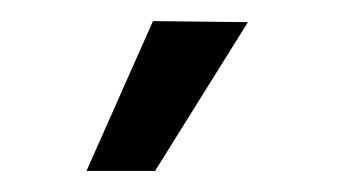

<svg xmlns="http://www.w3.org/2000/svg" viewBox="-20 -715 323 182"><path d="M62 -553 125 -695 215 -694 127 -553Z"/></svg>

Font: Gemunu Libre Medium
Style: Regular
Weight: 500
Designer: Puspanada Ekanayake, Sola Matas, Pathum Egodawatta, Kosala Senevirathne
Foundry: mooniak
Version: Version 1.100